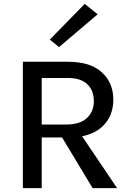

<svg xmlns="http://www.w3.org/2000/svg" viewBox="-20 -967 675 987"><path d="M97.5 0ZM194.5 -327H321.5Q391 -327 426.8 -360.2Q462.5 -393.5 462.5 -447Q462.5 -501.5 429 -533.8Q395.5 -566 330 -566H194.5ZM402 -266.5 582 0H456L299 -260.5H194.5V0H97.5V-649.5H330Q443.5 -649.5 503 -595.8Q562.5 -542 562.5 -454.5Q562.5 -367.5 503.5 -314Q464 -279 402 -266.5ZM283.5 -725 236 -763.5 415.5 -947 482 -893.5Z"/></svg>

Font: Betinya Sans Medium
Style: Regular
Weight: 500
Designer: Jonathan Pinhorn
Version: Version 2.001;December 9, 2019;FontCreator 12.0.0.2547 64-bi